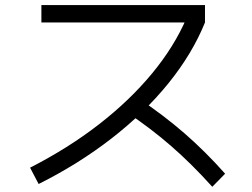

<svg xmlns="http://www.w3.org/2000/svg" viewBox="-20 -716 978 745"><path d="M363.8 -233.4C284 -171.5 195 -115.6 96.7 -65.4L129.9 -2C232.7 -53.4 327 -112.3 412.6 -178.7C498.2 -245.1 571.9 -316.6 633.8 -393.1C695.6 -469.6 742.8 -548.2 775.4 -628.9V-696.3H140.6V-628.9H724.6L704.1 -646.5C672.2 -572.3 627.4 -500.3 569.8 -430.7C512.2 -361 443.5 -295.2 363.8 -233.4ZM644 -149.4C696.5 -103.8 749.7 -51.1 803.7 8.8L853.5 -42C802.1 -99.9 749.3 -152.3 695.3 -199.2C641.3 -246.1 582 -291 517.6 -334L470.7 -281.2C533.9 -238.9 591.6 -195 644 -149.4Z"/></svg>

Font: Pretendard Variable
Style: Regular
Weight: 400
Designer: Base glyphs from Inter by Rasmus Andersson; Hangeul glyphs from Noto Sans CJK(Source Han Sans) by Jang Soo-young and Kan
Foundry: Kil Hyung-jin
Version: Version 1.309;Glyphs 3.2 (3225)